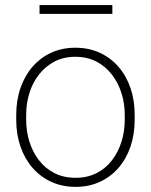

<svg xmlns="http://www.w3.org/2000/svg" viewBox="-20 -726 594 756"><path d="M43.9 -254.9V-273.4Q43.9 -331.5 60.8 -379.9Q77.6 -428.2 108.4 -463.6Q139.2 -499 181.9 -518.6Q224.6 -538.1 276.9 -538.1Q329.1 -538.1 372.1 -518.6Q415 -499 446 -463.6Q477.1 -428.2 493.7 -379.9Q510.3 -331.5 510.3 -273.4V-254.9Q510.3 -196.8 493.7 -148.4Q477.1 -100.1 446.3 -64.7Q415.5 -29.3 372.8 -9.8Q330.1 9.8 277.8 9.8Q225.1 9.8 182.4 -9.8Q139.6 -29.3 108.6 -64.7Q77.6 -100.1 60.8 -148.4Q43.9 -196.8 43.9 -254.9ZM83 -273.4V-254.9Q83 -209 95.9 -167.7Q108.9 -126.5 133.8 -94.5Q158.7 -62.5 194.8 -44.2Q231 -25.9 277.8 -25.9Q323.7 -25.9 359.9 -44.2Q396 -62.5 420.7 -94.5Q445.3 -126.5 458.3 -167.7Q471.2 -209 471.2 -254.9V-273.4Q471.2 -318.4 458.3 -359.4Q445.3 -400.4 420.4 -432.6Q395.5 -464.8 359.4 -483.6Q323.2 -502.4 276.9 -502.4Q230.5 -502.4 194.6 -483.6Q158.7 -464.8 133.5 -432.6Q108.4 -400.4 95.7 -359.4Q83 -318.4 83 -273.4ZM422.4 -706.1V-671.4H135.7V-706.1Z"/></svg>

Font: Roboto ExtraLight
Style: Regular
Weight: 250
Designer: Christian Robertson
Foundry: Google
Version: Version 3.009; 2024